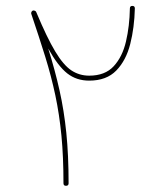

<svg xmlns="http://www.w3.org/2000/svg" viewBox="-20 -612 555 641"><path d="M200.2 8.3Q191.9 8.3 191.9 0Q191.9 -88.4 185.1 -159.2Q178.2 -230 164.8 -293.5Q151.4 -356.9 131.1 -422.4Q110.8 -487.8 84.5 -565.4Q83.5 -567.9 84.5 -570.8Q85 -572.3 85.9 -573.7Q87.4 -575.7 89.8 -576.7Q92.8 -577.6 95.7 -576.2Q96.7 -576.2 97.2 -575.7Q97.2 -575.7 97.2 -575.7Q98.6 -575.2 99.1 -574.2Q99.1 -574.2 99.6 -574.2Q100.1 -573.2 100.6 -572.3Q100.6 -572.3 101.1 -571.3L101.6 -570.3Q136.7 -486.3 164.1 -440.7Q191.4 -395 218 -377.2Q244.6 -359.4 277.8 -359.4Q330.6 -359.4 359.6 -390.9Q388.7 -422.4 400.6 -473.6Q412.6 -524.9 413.6 -584Q413.6 -592.3 421.9 -592.3Q430.2 -592.3 430.2 -584Q428.7 -520 414.8 -465.1Q400.9 -410.2 368.2 -376.5Q335.4 -342.8 277.8 -342.8Q235.4 -342.8 204.6 -366.9Q173.8 -391.1 141.1 -449.7Q163.6 -377.9 178.7 -310.5Q193.8 -243.2 201.4 -168.5Q209 -93.8 209 0Q209 8.3 200.2 8.3Z"/></svg>

Font: Mikhak-DS1-FD Thin
Style: Regular
Weight: 100
Designer: Amin Abedi
Version: Version 3.2